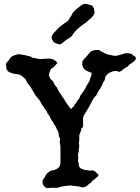

<svg xmlns="http://www.w3.org/2000/svg" viewBox="-20 -985 735 1010"><path d="M481 -722H501L514 -714L531 -705L547 -698L560 -696L573 -693L588 -691L607 -695L623 -700L640 -705H655L671 -702L681 -693L693 -686L695 -677L692 -670L683 -661L671 -652L660 -645L652 -635L641 -629L628 -621L619 -612L607 -607L592 -612L574 -610L557 -603L545 -595L534 -581L531 -564L521 -549L518 -538L513 -530L507 -519L497 -505L488 -486L475 -471L464 -453L454 -433L443 -414L433 -397L421 -378L416 -362L417 -352V-318L408 -309L406 -297L402 -287L397 -274V-247L395 -233L397 -217L395 -202L394 -187L390 -171L392 -156L390 -138L394 -124L395 -112L401 -102L409 -97L422 -92L438 -90L452 -87L468 -89L481 -83L490 -73L499 -66L494 -56L485 -49L476 -40L466 -35L459 -24L449 -18L440 -9L429 -2L421 0H408L397 -4L385 -5L369 -7L354 -9H342L326 -7L307 -4L292 0L282 3H244L226 5L212 -5L204 -19V-37L214 -50L221 -64L231 -76L247 -87L264 -90L280 -97L292 -107L298 -124V-217L294 -236L297 -254L290 -268L289 -281L285 -295L278 -307L273 -320L264 -331L259 -343L251 -353L245 -364L240 -376L231 -386L226 -399L218 -409L212 -419L204 -430L197 -441L190 -455L177 -471L165 -486L156 -502L146 -519L135 -535L123 -550L114 -569L100 -581L87 -591L71 -595L53 -597L37 -602L23 -609L14 -621L13 -635L11 -649L18 -659L27 -669L34 -681L44 -689L58 -695L76 -700L93 -698L111 -695L126 -691L140 -688L152 -681L165 -679L178 -676L197 -674L211 -676H223L235 -677L245 -676L257 -674L273 -664L282 -655L273 -643L261 -631L247 -621L240 -603L237 -588L245 -570L259 -557L268 -538L280 -524L287 -509L297 -493L307 -478L317 -464L326 -448L337 -433L347 -419L354 -411L359 -418L368 -425L373 -435L380 -443L387 -455L397 -467L402 -481L412 -495L421 -507L429 -521L436 -535L445 -549L452 -562L454 -572L459 -583L462 -595L461 -603L452 -605L442 -610L429 -616L417 -629L412 -647L414 -664L426 -679L438 -691L449 -705L462 -717ZM410 -959 424 -965 439 -963 454 -959 466 -955 474 -941 478 -917 471 -904 460 -891 447 -880 433 -867 420 -858 406 -848 392 -836 379 -824 367 -810 358 -795 346 -786 334 -779 322 -770 310 -760 296 -751 276 -756 263 -763 254 -778 251 -788 254 -799 263 -812 273 -822 284 -834 293 -843 317 -861 329 -869 340 -878 347 -890 355 -902 361 -915 371 -927 383 -938 397 -949Z"/></svg>

Font: Tagesschrift
Style: Regular
Weight: 400
Designer: Yanone
Version: Version 2.000; ttfautohint (v1.8.4.7-5d5b)